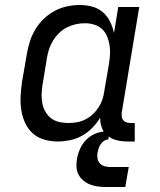

<svg xmlns="http://www.w3.org/2000/svg" viewBox="-20 -558 640 768"><path d="M210 8Q210 8 210 8Q210 8 210 8Q182 8 155.5 0Q129 -8 110 -25.5Q91 -43 80 -67.5Q69 -92 65 -118.5Q61 -145 62.5 -173.5Q64 -202 68 -230L87 -340Q91 -365 99 -390.5Q107 -416 120.5 -439Q134 -462 154 -481.5Q174 -501 198 -514Q222 -527 248 -532.5Q274 -538 299 -538Q325 -538 349 -531.5Q373 -525 391 -509.5Q409 -494 420 -472Q431 -450 436 -426L453 -530H537L467 -108Q466 -99 467 -91Q468 -83 473 -77Q478 -71 486 -68.5Q494 -66 502 -66H519V8H490Q468 8 447.5 3Q427 -2 411 -14.5Q395 -27 387.5 -46.5Q380 -66 381 -87Q367 -65 348.5 -46Q330 -27 307 -14.5Q284 -2 259 3Q234 8 210 8ZM254 -66Q271 -66 288 -69Q305 -72 321 -80Q337 -88 350.5 -100.5Q364 -113 374 -128Q384 -143 389.5 -159.5Q395 -176 397 -193L416 -303Q419 -322 420 -341Q421 -360 418 -378.5Q415 -397 408 -413.5Q401 -430 388 -442Q375 -454 357 -459.5Q339 -465 320 -465Q301 -465 283 -461Q265 -457 248 -448.5Q231 -440 217 -426.5Q203 -413 193 -397Q183 -381 177 -363.5Q171 -346 168 -328L150 -218Q147 -199 146.5 -180Q146 -161 149.5 -143.5Q153 -126 162 -110.5Q171 -95 185 -84.5Q199 -74 217 -70Q235 -66 254 -66ZM406 190Q389 190 372.5 188Q356 186 341.5 180.5Q327 175 314.5 165Q302 155 294.5 141Q287 127 286 110.5Q285 94 288 77Q292 54 302.5 32.5Q313 11 331.5 -5Q350 -21 373 -27.5Q396 -34 418 -34L413 0Q404 0 396 5.5Q388 11 382.5 19Q377 27 374.5 35.5Q372 44 370 53Q368 65 370 76Q372 87 379 95Q386 103 397 106.5Q408 110 420 110H495L481 190Z"/></svg>

Font: Iosevka Slab Extended
Style: Italic
Weight: 400
Width: 7
Italic angle: -9°
Monospace: yes
Designer: Belleve Invis
Foundry: Belleve Invis
Version: Version 11.1.0; ttfautohint (v1.8.3)